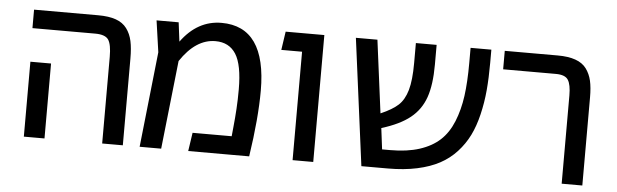

<svg xmlns="http://www.w3.org/2000/svg" viewBox="-42 -714 2730 850"><g transform="rotate(5 1323.0 -289.0)"><path d="M432.1 0V-384.8Q432.1 -439.9 418 -460.9Q403.8 -481.9 358.9 -481.9H80.1V-564H365.2Q412.6 -564 443.8 -553Q475.1 -542 492.7 -518.3Q510.3 -494.6 517.1 -463.1Q523.9 -431.6 523.9 -384.8V0ZM84 0V-333H175.8V0Z M912.6 -578.1Q1111.3 -578.1 1111.3 -293.9Q1111.3 -171.4 1085.4 0H814.5L826.7 -82H1000.5Q1000.5 -83 1004.6 -123.8Q1008.8 -164.6 1011.2 -204.8Q1013.7 -245.1 1013.7 -291Q1013.7 -400.4 983.6 -447.8Q953.6 -495.1 892.6 -495.1Q805.2 -495.1 737.3 -393.1L694.3 0H598.6L644.5 -423.8L624.5 -564H722.7L733.4 -479Q805.7 -578.1 912.6 -578.1Z M1278.3 0V-481.9H1186L1198.2 -564H1370.1V0Z M2020 -564H2112.3V-505.9Q2112.3 -438.5 2107.4 -383.3Q2102.5 -328.1 2089.8 -274.9Q2077.1 -221.7 2056.9 -180.7Q2036.6 -139.6 2004.9 -105Q1973.1 -70.3 1930.9 -47.6Q1888.7 -24.9 1831.1 -12.5Q1773.4 0 1702.1 0H1584L1510.3 -564H1606L1647.9 -240.2Q1699.7 -262.7 1725.6 -286.6Q1751.5 -310.5 1764.2 -354.5Q1776.9 -398.4 1776.9 -476.1V-564H1869.1V-476.1Q1869.1 -386.7 1849.4 -330.3Q1829.6 -273.9 1783.9 -237.3Q1738.3 -200.7 1657.2 -175.8L1668.9 -82H1705.1Q1779.8 -82 1834.5 -99.6Q1889.2 -117.2 1924.8 -149.9Q1960.4 -182.6 1981.7 -234.9Q2002.9 -287.1 2011.5 -349.6Q2020 -412.1 2020 -497.1Z M2474.1 0V-392.1Q2474.1 -439.9 2460.9 -460.9Q2447.8 -481.9 2406.2 -481.9H2171.9V-564H2407.2Q2454.6 -564 2486.3 -552.7Q2518.1 -541.5 2535.2 -518.3Q2552.2 -495.1 2559.1 -465.3Q2565.9 -435.5 2565.9 -392.1V0Z"/></g></svg>

Font: FiraGO
Style: Regular
Weight: 400
Designer: bBox Type
Foundry: bBox Type GmbH
Version: Version 1.001;PS 001.001;hotconv 1.0.88;makeotf.lib2.5.64775